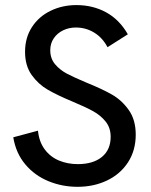

<svg xmlns="http://www.w3.org/2000/svg" viewBox="-20 -720 588 748"><path d="M31.7 -185.1 127.9 -210.9Q132.3 -167.5 154.1 -138.2Q175.8 -108.9 209.5 -94.7Q243.2 -80.6 283.2 -80.6Q342.8 -80.6 377 -108.6Q411.1 -136.7 411.1 -187Q411.1 -222.2 391.4 -246.6Q371.6 -271 342.3 -287.1Q313 -303.2 262.7 -324.2Q203.1 -349.1 166.3 -370.4Q129.4 -391.6 103.5 -427.7Q77.6 -463.9 77.6 -518.1Q77.6 -573.2 104.5 -614.5Q131.3 -655.8 177.2 -678Q223.1 -700.2 277.8 -700.2Q341.8 -700.2 393.6 -671.9Q445.3 -643.6 478 -586.4L398.9 -536.1Q379.4 -573.2 346.9 -593Q314.5 -612.8 275.4 -612.8Q248.5 -612.8 225.8 -601.8Q203.1 -590.8 189.5 -570.8Q175.8 -550.8 175.8 -524.4Q175.8 -492.2 194.3 -470Q212.9 -447.8 240.5 -433.1Q268.1 -418.5 317.4 -397.9Q378.9 -373 417 -351.1Q455.1 -329.1 481.9 -291Q508.8 -252.9 508.8 -195.3Q508.8 -134.3 479 -88.1Q449.2 -42 397.5 -17.1Q345.7 7.8 282.2 7.8Q222.2 7.8 168.7 -14.2Q115.2 -36.1 78.6 -79.6Q42 -123 31.7 -185.1Z"/></svg>

Font: Acari Sans Medium
Style: Regular
Weight: 500
Designer: Alfredo Marco Pradil and Stefan Peev
Foundry: Hanken Design Co.
Version: Version 1.045